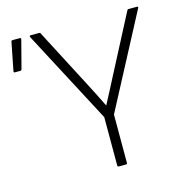

<svg xmlns="http://www.w3.org/2000/svg" viewBox="-99 -748 813 841"><g transform="rotate(-15 307.5 -327.5)"><path d="M338 0Q332 0 332 -6V-225L109 -648Q108 -651 109 -653Q110 -655 113 -655H152Q157 -655 158 -651L298 -382Q312 -355 326 -327.5Q340 -300 353 -273H354Q368 -300 382.5 -327Q397 -354 411 -382L551 -651Q553 -655 557 -655H596Q599 -655 600 -653Q601 -651 599 -648L376 -225V-6Q376 0 370 0ZM4 -516Q-1 -516 0 -523L25 -650Q26 -655 32 -655H65Q70 -655 69 -648L36 -521Q34 -516 30 -516Z"/></g></svg>

Font: Sofia Sans ExtraLight
Style: Regular
Weight: 250
Version: Version 4.100-B